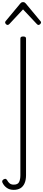

<svg xmlns="http://www.w3.org/2000/svg" viewBox="-86 -857 404 1800"><path d="M42 923Q3 923 -24 903Q-51 883 -64 853Q-67 844 -64 837Q-61 830 -53 825Q-40 818 -33 820Q-26 822 -20 831Q-9 852 5.5 863Q20 874 43 874Q81 874 93 849.5Q105 825 105 785V-496Q105 -506 111.5 -510.5Q118 -515 131 -515Q145 -515 151.5 -510.5Q158 -506 158 -496V786Q158 830 144.5 861Q131 892 105.5 907.5Q80 923 42 923ZM-15 -623Q-23 -623 -30.5 -631Q-38 -639 -38 -647Q-38 -649 -37 -652Q-36 -655 -33 -659L105 -825Q110 -831 115.5 -834Q121 -837 130 -837Q139 -837 144.5 -834Q150 -831 155 -825L293 -659Q297 -655 298 -652Q299 -649 299 -647Q299 -639 291 -631Q283 -623 275 -623Q270 -623 266.5 -625.5Q263 -628 259 -632L130 -769L2 -632Q-2 -628 -6 -625.5Q-10 -623 -15 -623Z"/></svg>

Font: Playwrite BE WAL ExtraLight
Style: Regular
Weight: 250
Version: Version 1.002